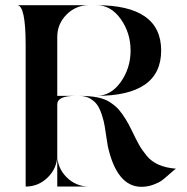

<svg xmlns="http://www.w3.org/2000/svg" viewBox="-20 -720 720 741"><path d="M201 -123Q201 -72 237 -36Q273 0 324 0H201V-122Q201 -72 165 -36Q129 0 79 0V-546Q79 -700 46 -700H324Q273 -700 237 -664Q201 -628 201 -577V-350H270Q201 -350 201 -317ZM352 -350Q408 -350 446 -403.5Q484 -457 484 -525Q484 -593 446 -646.5Q408 -700 352 -700Q602 -700 602 -525Q602 -350 352 -350ZM465 -260Q476 -243 490.5 -212.5Q505 -182 516.5 -161.5Q528 -141 546 -119Q564 -97 592 -84.5Q620 -72 659 -69Q654 -66 635.5 -49.5Q617 -33 606 -24.5Q595 -16 572.5 -7.5Q550 1 526 1Q431 1 396 -156Q394 -167 390.5 -191Q387 -215 384 -233.5Q381 -252 373.5 -275.5Q366 -299 356 -314Q346 -329 328 -339.5Q310 -350 286 -350Q328 -350 357 -344Q386 -338 406 -324.5Q426 -311 438 -297.5Q450 -284 465 -260Z"/></svg>

Font: Oscilla
Style: Regular
Weight: 400
Designer: Ryan Lin
Version: Version 1.0